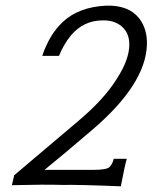

<svg xmlns="http://www.w3.org/2000/svg" viewBox="-20 -653 575 677"><path d="M498 -494Q493 -355 304 -194Q207 -111 137 -54H308Q356 -54 366 -64Q377 -75 381 -93H427Q420 -69 406 4Q265 -2 199 -1Q137 -3 22 0L30 -35Q80 -78 193 -173Q271 -238 295 -261Q358 -320 393 -377Q436 -444 436 -496Q436 -537 409 -560Q382 -583 339 -581Q274 -580 230 -528Q204 -496 188 -456H129Q138 -483 146 -498Q168 -545 204 -578Q259 -628 353 -633Q433 -636 471 -588Q500 -550 498 -494Z"/></svg>

Font: GFS Neohellenic Rg
Style: Italic
Weight: 400
Italic angle: -12°
Designer: Takis Katsoulidis and George D. Matthiopoulos
Foundry: Takis Katsoulidis and George D. Matthiopoulos
Version: Version 1.0